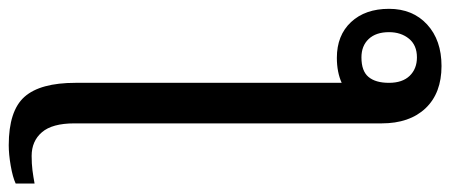

<svg xmlns="http://www.w3.org/2000/svg" viewBox="-384 -486 1045 446"><g transform="rotate(90 139.0 -262.5)"><path d="M107.9 85V-533.2Q83 -522 49.8 -522Q-2.4 -522 -33.2 -554.9Q-64 -587.9 -64 -643.1Q-64 -698.2 -27.6 -731.7Q8.8 -765.1 68.8 -765.1Q131.8 -765.1 167 -728Q202.1 -690.9 202.1 -626V87.9Q202.1 139.2 222.7 163.1Q243.2 187 277.8 187Q295.9 187 311 185.1Q326.2 183.1 341.8 180.2V224.1Q327.1 231 300.5 235.6Q273.9 240.2 252.9 240.2Q172.9 240.2 140.4 203.6Q107.9 167 107.9 85ZM48.8 -708Q20.5 -708 5.4 -689.5Q-9.8 -670.9 -9.8 -643.1Q-9.8 -612.8 6.1 -595.9Q22 -579.1 48.8 -579.1Q80.6 -579.1 94.2 -595.5Q107.9 -611.8 107.9 -643.1Q107.9 -674.3 91.6 -691.2Q75.2 -708 48.8 -708Z"/></g></svg>

Font: Noto Serif
Style: Regular
Weight: 400
Designer: Monotype Design team
Foundry: Monotype Imaging Inc.
Version: Version 1.02